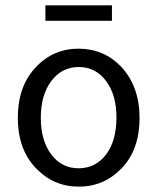

<svg xmlns="http://www.w3.org/2000/svg" viewBox="-20 -678 582 710"><path d="M169.9 -106.4Q209 -55.2 271.5 -55.7Q333.5 -56.2 372.1 -106.4Q410.2 -156.7 410.6 -241.7Q411.1 -326.2 372.6 -377.9Q334 -430.2 271 -430.2Q208.5 -430.2 169.4 -377.9Q130.9 -326.2 130.9 -242.2Q130.9 -158.2 169.9 -106.4ZM428.2 -431.2Q496.1 -357.9 496.1 -241.7Q496.1 -125.5 430.7 -56.6Q365.2 12.2 271.5 12.2Q177.7 12.2 111.8 -57.1Q45.9 -126.5 45.9 -242.2Q45.9 -357.9 110.8 -427.7Q175.8 -498 270 -498Q364.3 -498 428.2 -431.2ZM147.9 -658.2H394V-601.1H147.9Z"/></svg>

Font: SourceSansPro-Regular
Style: Regular
Weight: 400
Designer: Paul D. Hunt
Foundry: Adobe Systems Incorporated
Version: Version 1.050;PS Version 1.000;hotconv 1.0.70;makeotf.lib2.5